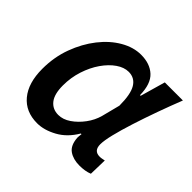

<svg xmlns="http://www.w3.org/2000/svg" viewBox="-130 -650 810 810"><g transform="rotate(45 275.0 -245.5)"><path d="M181 12Q112 12 73 -35Q34 -82 34 -166Q34 -236 56.5 -297Q79 -358 115.5 -404.5Q152 -451 197 -477Q242 -503 287 -503Q340 -503 371.5 -474Q403 -445 404 -379H408L440 -491H548Q527 -438 506.5 -381Q486 -324 469 -271Q452 -218 442 -177Q432 -136 432 -114Q432 -75 467 -75Q475 -75 481.5 -76.5Q488 -78 494 -79L492 2Q468 12 433 12Q396 12 371.5 -5Q347 -22 344 -65Q344 -69 344.5 -75Q345 -81 346 -88H342Q312 -37 267 -12.5Q222 12 181 12ZM219 -76Q247 -76 274 -94.5Q301 -113 322.5 -142Q344 -171 353 -204L374 -286Q374 -354 355.5 -384.5Q337 -415 301 -415Q274 -415 246.5 -396Q219 -377 196 -344Q173 -311 159 -268Q145 -225 145 -178Q145 -126 165 -101Q185 -76 219 -76Z"/></g></svg>

Font: Source Sans 3 Semibold
Style: Italic
Weight: 600
Italic angle: -11°
Designer: Paul D. Hunt
Foundry: Adobe
Version: Version 3.052;hotconv 1.1.0;makeotfexe 2.6.0